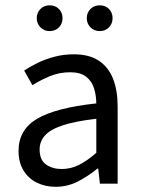

<svg xmlns="http://www.w3.org/2000/svg" viewBox="-20 -707 544 739"><path d="M194.3 12Q153.6 12 121.2 -4.3Q88.8 -20.5 70.1 -51.5Q51.4 -82.4 51.4 -126.2Q51.4 -208 123.4 -250.2Q195.4 -292.3 350.7 -309Q350.5 -339.5 342 -367Q333.5 -394.6 311.5 -411.7Q289.4 -428.9 249.9 -428.9Q208.1 -428.9 171.1 -413.4Q134 -397.9 104.9 -379L73 -435.4Q95.3 -450.4 125 -464.9Q154.7 -479.4 189.9 -488.7Q225.1 -498 264.1 -498Q323.2 -498 360.4 -473.3Q397.6 -448.6 415.2 -403.6Q432.8 -358.6 432.8 -297.7V0H364.5L358.1 -57.9H354.8Q319.7 -29.1 279.8 -8.5Q239.9 12 194.3 12ZM217.2 -56.5Q252.6 -56.5 284.1 -72.3Q315.6 -88.1 350.7 -118.9V-249.9Q269 -240.4 221.3 -224.5Q173.6 -208.6 153 -185.6Q132.5 -162.7 132.5 -131.5Q132.5 -91.2 157.3 -73.8Q182.1 -56.5 217.2 -56.5ZM171.1 -587.3Q150 -587.3 135.7 -601.7Q121.4 -616.2 121.4 -636.9Q121.4 -658.3 135.7 -672.5Q150 -686.6 171.1 -686.6Q192.8 -686.6 206.8 -672.5Q220.7 -658.3 220.7 -636.9Q220.7 -616.2 206.8 -601.7Q192.8 -587.3 171.1 -587.3ZM363.7 -587.3Q342.6 -587.3 328.3 -601.7Q314 -616.2 314 -636.9Q314 -658.3 328.3 -672.5Q342.6 -686.6 363.7 -686.6Q385.4 -686.6 399.4 -672.5Q413.3 -658.3 413.3 -636.9Q413.3 -616.2 399.4 -601.7Q385.4 -587.3 363.7 -587.3Z"/></svg>

Font: Source Sans 3 VF
Style: Regular
Weight: 200
Designer: Paul D. Hunt
Foundry: Adobe
Version: Version 3.046;hotconv 1.0.118;makeotfexe 2.5.65603